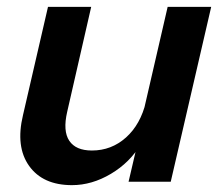

<svg xmlns="http://www.w3.org/2000/svg" viewBox="-20 -530 644 560"><path d="M190 10Q105 10 65 -46Q25 -102 47 -194L120 -510H246L176 -204Q163 -148 182 -119.5Q201 -91 248 -91Q305 -91 347.5 -129Q390 -167 406 -234L391 -110Q359 -56 303.5 -23Q248 10 190 10ZM355 0 383 -120H379L469 -510H596L478 0Z"/></svg>

Font: Instrument Sans SemiBold
Style: Italic
Weight: 600
Italic angle: -13°
Designer: Rodrigo Fuenzalida
Foundry: fragTYPE
Version: Version 1.000;gftools[0.9.28]